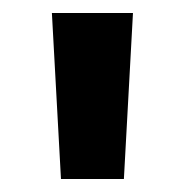

<svg xmlns="http://www.w3.org/2000/svg" viewBox="-20 -736 285 296"><path d="M74 -460 60 -716H185L171 -460Z"/></svg>

Font: Figtree
Style: Bold
Weight: 700
Designer: Erik Kennedy
Foundry: Erik Kennedy
Version: Version 2.001;gftools[0.9.30]